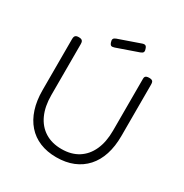

<svg xmlns="http://www.w3.org/2000/svg" viewBox="-193 -999 1113 1162"><g transform="rotate(30 363.0 -418.5)"><path d="M361 11Q297 11 246 -10Q195 -31 159.5 -71.5Q124 -112 105.5 -169.5Q87 -227 87 -300V-657Q87 -668 90 -674.5Q93 -681 99.5 -684Q106 -687 117 -687Q129 -687 135.5 -684Q142 -681 145 -674.5Q148 -668 148 -656V-300Q148 -222 173.5 -165.5Q199 -109 247.5 -78.5Q296 -48 364 -48Q432 -48 480 -78.5Q528 -109 553.5 -165.5Q579 -222 579 -301V-663Q579 -672 582 -677Q585 -682 592 -684.5Q599 -687 610 -687Q621 -687 627.5 -684Q634 -681 636.5 -674.5Q639 -668 639 -656V-298Q639 -225 620.5 -168Q602 -111 566 -71Q530 -31 478.5 -10Q427 11 361 11ZM336 -741Q321 -736 313.5 -739Q306 -742 301 -757Q296 -771 299.5 -779Q303 -787 316 -792L468 -845Q482 -850 490 -846Q498 -842 502 -827Q507 -813 503 -805.5Q499 -798 485 -793Z"/></g></svg>

Font: Fredoka Light
Style: Regular
Weight: 300
Designer: Ben Nathan
Foundry: Milena B. Brandão, Ben Nathan
Version: Version 2.001